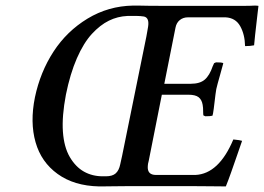

<svg xmlns="http://www.w3.org/2000/svg" viewBox="-20 -666 945 687"><path d="M347.2 -35.2H358.9Q382.3 -35.2 394 -45.7Q405.8 -56.2 410.2 -78.1Q412.1 -85 417 -108.9L503.9 -536.1Q504.4 -540.5 506.8 -552.5Q509.3 -564.5 509.8 -569.8Q515.1 -602.5 495.1 -606.9Q481.4 -608.9 471.2 -608.9H454.1H436Q400.9 -607.4 369.6 -592Q338.4 -576.7 308.8 -544.7Q279.3 -512.7 255.1 -457.5Q231 -402.3 215.8 -327.1Q201.2 -250 205.1 -194.8Q209 -139.6 229.7 -104.2Q250.5 -68.8 280.3 -52Q310.1 -35.2 347.2 -35.2ZM567.9 -366.2H662.1Q695.3 -366.2 712.6 -381.1Q730 -396 741.2 -429.2Q742.2 -430.7 743.7 -434.6Q745.1 -438.5 746.1 -439.9Q747.1 -440.9 752.9 -442.9Q772 -442.9 776.9 -440.9Q778.8 -440.9 778.8 -439Q774.9 -423.8 766.4 -394Q757.8 -364.3 753.9 -347.2Q751 -330.1 747.8 -301.5Q744.6 -272.9 742.2 -259.8Q741.7 -258.3 741.2 -255.9Q740.7 -253.4 740.2 -252Q734.4 -250 714.8 -250Q709 -252 708 -252.9Q707 -255.9 707 -262.2Q707 -283.2 705.1 -291Q702.1 -309.1 690.7 -318.1Q679.2 -327.1 653.8 -327.1H559.1L512.2 -90.8Q508.8 -78.6 508.8 -71.8Q506.3 -40 538.1 -40H660.2H679.2Q763.2 -43.9 814.9 -167Q839.8 -164.6 846.2 -162.1Q839.8 -144 828.4 -110.6Q816.9 -77.1 807.1 -49.6Q797.4 -22 788.1 1Q777.8 1 734.1 0.5Q690.4 0 668 0H439Q421.4 0 387.9 0.5Q354.5 1 345.2 1H334Q245.1 -1 186.3 -43.5Q127.4 -85.9 107.2 -157.2Q86.9 -228.5 105 -317.9Q124 -408.2 171.4 -481.2Q218.8 -554.2 293.2 -599.4Q367.7 -644.5 456.1 -646H475.1Q507.3 -645 575.2 -645H849.1Q877 -645 891.1 -646Q900.9 -646 904.8 -645Q903.8 -639.2 902.1 -622.1Q900.4 -605 898.9 -594.2Q896.5 -576.2 892.8 -540.5Q889.2 -504.9 889.2 -503.9Q876 -501 856.9 -501Q856 -543 839.4 -572.5Q822.8 -602.1 787.1 -604H767.1H652.8Q635.3 -604 623.3 -594.2Q611.3 -584.5 607.9 -566.9Z"/></svg>

Font: Common Serif Medium
Style: Italic
Weight: 500
Italic angle: -12°
Designer: Philipp H. Poll, Khaled Hosny
Foundry: Stefan Peev, Context Ltd.
Version: Version 1.026